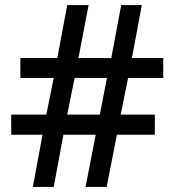

<svg xmlns="http://www.w3.org/2000/svg" viewBox="-20 -734 686 754"><path d="M483 -428 454 -284H588V-205H439L399 0H316L356 -205H229L191 0H109L147 -205H24V-284H162L191 -428H60V-506H205L244 -714H328L288 -506H417L456 -714H537L498 -506H621V-428ZM244 -284H372L400 -428H273Z"/></svg>

Font: Noto Sans NKo Unjoined Medium
Style: Regular
Weight: 500
Designer: Monotype Design Team
Foundry: Monotype Imaging Inc.
Version: Version 2.004